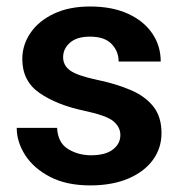

<svg xmlns="http://www.w3.org/2000/svg" viewBox="-20 -558 554 588"><path d="M348.6 -144.5Q348.6 -168.9 327.1 -186.8Q305.7 -204.6 236.3 -219.2Q153.8 -236.8 101.1 -273.2Q48.3 -309.6 48.3 -377Q48.3 -420.4 73.2 -457Q98.1 -493.7 144.8 -515.9Q191.4 -538.1 255.9 -538.1Q323.2 -538.1 371.6 -516.1Q419.9 -494.1 446 -456.1Q472.2 -418 472.2 -369.6H343.3Q343.3 -400.9 321.8 -423.3Q300.3 -445.8 255.4 -445.8Q215.3 -445.8 194.3 -427.2Q173.3 -408.7 173.3 -382.8Q173.3 -357.4 195.3 -341.8Q217.3 -326.2 277.3 -313.5Q335.9 -301.3 380.4 -282.2Q424.8 -263.2 449.7 -231.7Q474.6 -200.2 474.6 -150.4Q474.6 -104 447.8 -67.6Q420.9 -31.2 371.8 -10.7Q322.8 9.8 256.3 9.8Q183.6 9.8 133.3 -16.4Q83 -42.5 57.1 -83Q31.2 -123.5 31.2 -166.5H154.8Q157.2 -120.6 188.5 -101.6Q219.7 -82.5 258.8 -82.5Q302.7 -82.5 325.7 -100.1Q348.6 -117.7 348.6 -144.5Z"/></svg>

Font: Vazirmatn RD UI SemiBold
Style: Regular
Weight: 600
Designer: Saber Rastikerdar
Foundry: Saber Rastikerdar
Version: Version 33.003